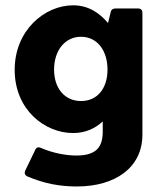

<svg xmlns="http://www.w3.org/2000/svg" viewBox="-20 -504 609 709"><path d="M388.7 -459 378.9 -418.9C346.7 -457 305.7 -484.4 250 -484.4C145.5 -484.4 34.2 -392.6 34.2 -246.1C34.2 -98.6 145.5 -12.7 250 -12.7C294.9 -12.7 331.1 -29.3 359.4 -55.7V-18.6C359.4 40 335 70.3 261.7 70.3C224.6 70.3 174.8 61.5 130.9 42C122.1 38.1 114.3 40 110.4 48.8L73.2 126C69.3 134.8 71.3 142.6 81.1 147.5C141.6 172.9 197.3 184.6 263.7 184.6C405.3 184.6 505.9 115.2 505.9 -6.8V-457C505.9 -466.8 500 -472.7 490.2 -472.7H406.2C397.5 -472.7 390.6 -468.8 388.7 -459ZM279.3 -130.9C219.7 -130.9 179.7 -176.8 179.7 -247.1C179.7 -317.4 219.7 -368.2 279.3 -368.2C338.9 -368.2 377 -317.4 377 -247.1C377 -176.8 338.9 -130.9 279.3 -130.9Z"/></svg>

Font: Ed Sans Neue
Style: Bold
Weight: 700
Designer: Stephen Hutchings
Version: Version 1.004;PS 001.004;hotconv 1.0.88;makeotf.lib2.5.64775